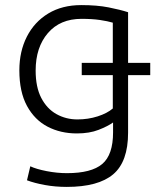

<svg xmlns="http://www.w3.org/2000/svg" viewBox="-20 -546 627 754"><path d="M242 188Q197 188 156 180.5Q115 173 86 162L99 107Q122 118 163 126Q204 134 243 134Q339 134 381.5 98Q424 62 424 -26V-65Q403 -50 367 -36Q331 -22 282 -22Q218 -22 167 -48.5Q116 -75 86 -130Q56 -185 56 -270Q56 -344 85.5 -402Q115 -460 169.5 -493Q224 -526 299 -526Q361 -526 406.5 -517Q452 -508 483 -498V-299H570V-251H483V-25Q483 89 424.5 138.5Q366 188 242 188ZM284 -77Q326 -77 363.5 -89Q401 -101 423 -120V-251H301V-299H423V-457Q403 -463 372.5 -467.5Q342 -472 300 -472Q216 -472 168 -416Q120 -360 120 -269Q120 -204 142 -161.5Q164 -119 201.5 -98Q239 -77 284 -77Z"/></svg>

Font: Ubuntu Sans Light
Style: Regular
Weight: 300
Designer: Dalton Maag Ltd
Foundry: Dalton Maag Ltd
Version: Version 1.006; ttfautohint (v1.8.4.7-5d5b)